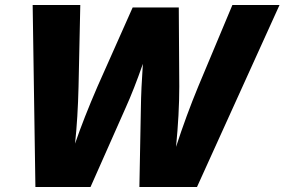

<svg xmlns="http://www.w3.org/2000/svg" viewBox="-20 -750 1141 770"><path d="M1101 -730 770 0H539L545 -317Q546 -394 553 -494Q517 -391 484 -318L343 0H122L111 -730H302L295 -403Q292 -277 281 -174Q316 -276 371 -403L512 -720H697L699 -403Q699 -293 686 -161Q727 -287 775 -403L912 -730Z"/></svg>

Font: Nacelle Heavy
Style: Italic
Weight: 800
Italic angle: -12°
Designer: Sora Sagano
Foundry: Sora Sagano
Version: Version 1.000;FEAKit 1.0